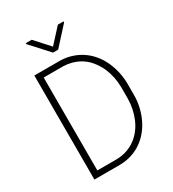

<svg xmlns="http://www.w3.org/2000/svg" viewBox="-213 -1019 1025 1136"><g transform="rotate(-30 300.0 -451.0)"><path d="M92.3 0H267.6Q311.5 -1 349.4 -13.4Q387.2 -25.9 418 -47.9Q448.2 -69.3 471.9 -98.9Q495.6 -128.4 511.7 -163.1Q527.8 -197.8 536.6 -236.8Q545.4 -275.9 545.4 -316.4V-394.5Q544.9 -435.5 536.1 -474.9Q527.3 -514.2 511.2 -548.8Q494.6 -585.4 469.2 -615.7Q443.8 -646 411.1 -667.5Q381.3 -687 345.2 -698.5Q309.1 -710 267.6 -710.9H92.3ZM134.3 -672.9H267.6Q297.4 -671.9 324 -664.8Q350.6 -657.7 373 -645.5Q407.7 -626.5 433.1 -595.9Q458.5 -565.4 475.1 -528.8Q488.3 -498.5 495.4 -464.8Q502.4 -431.2 502.9 -396V-316.4Q502.4 -281.7 495.6 -248.5Q488.8 -215.3 476.1 -185.1Q462.9 -153.3 442.6 -126.7Q422.4 -100.1 396 -80.6Q370.1 -61.5 337.9 -50.3Q305.7 -39.1 267.6 -38.1H134.3ZM273.4 -803.7 184.6 -901.9H144.5V-895L255.9 -772.9H291L401.9 -895V-901.9H363.3Z"/></g></svg>

Font: Roboto Mono ExtraLight
Style: Regular
Weight: 250
Monospace: yes
Designer: Google
Version: Version 3.000